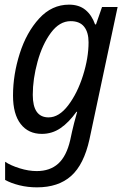

<svg xmlns="http://www.w3.org/2000/svg" viewBox="-20 -566 541 826"><path d="M2 208V130Q26 146 64.5 158Q103 170 138 170Q195 170 230.5 138Q266 106 282 37L290 0Q297 -32 312 -85H309Q276 -39 240 -14.5Q204 10 160 10Q102 10 69 -32.5Q36 -75 36 -155Q36 -245 65 -336Q94 -427 148.5 -486.5Q203 -546 277 -546Q320 -546 347.5 -523.5Q375 -501 389 -461H393L419 -536H486L365 33Q341 142 286 191Q231 240 139 240Q99 240 63 231Q27 222 2 208ZM361 -384Q361 -427 342 -451Q323 -475 284 -475Q236 -475 199 -425Q162 -375 141.5 -300.5Q121 -226 121 -158Q121 -61 189 -61Q234 -61 273.5 -113Q313 -165 337 -241Q361 -317 361 -384Z"/></svg>

Font: Noto Sans UI Narrow
Style: Italic
Weight: 400
Width: 4
Italic angle: -12°
Designer: Monotype Design Team
Foundry: Monotype Imaging Inc.
Version: Version 1.001